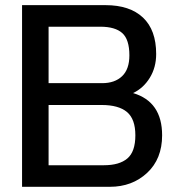

<svg xmlns="http://www.w3.org/2000/svg" viewBox="-20 -719 689 739"><path d="M64.9 0V-699.2H386.2Q479.5 -699.2 530.3 -651.4Q581.1 -603.5 581.1 -511.2Q581.1 -459.5 556.6 -419.7Q532.2 -379.9 492.2 -360.8Q604 -327.6 604 -198.2Q604 -107.4 546.4 -53.7Q488.8 0 402.8 0ZM167 -398.9H373Q421.9 -398.9 450 -425.8Q478 -452.6 478 -505.9Q478 -566.9 450.7 -591.6Q423.3 -616.2 366.2 -616.2H167ZM167 -83H379.9Q439.5 -83 470.2 -109.1Q501 -135.3 501 -198.2Q501 -260.7 468.8 -287.8Q436.5 -314.9 371.1 -314.9H167Z"/></svg>

Font: Prompt
Style: Regular
Weight: 400
Designer: Katatrad Team
Foundry: CadsonDemak
Version: Version 1.000;PS 001.000;hotconv 1.0.88;makeotf.lib2.5.64775